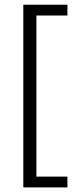

<svg xmlns="http://www.w3.org/2000/svg" viewBox="-20 -696 342 836"><path d="M81.5 120V-675.5H273.5V-628.5H138.5V73H273.5V120Z"/></svg>

Font: Anek Odia Medium Light
Style: Regular
Weight: 300
Version: Version 1.003